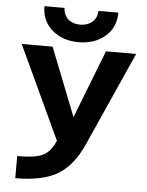

<svg xmlns="http://www.w3.org/2000/svg" viewBox="-62 -1002 813 1064"><g transform="rotate(5 344.0 -470.0)"><path d="M141.6 -952.1H252.9Q255.9 -910.2 281.7 -888.7Q307.6 -867.2 347.2 -867.2Q386.7 -867.2 413.1 -888.7Q439.5 -910.2 442.4 -952.1H552.7Q552.7 -869.1 494.1 -819.3Q435.5 -769.5 347.2 -769.5Q258.8 -769.5 200.2 -819.3Q141.6 -869.1 141.6 -952.1ZM355.5 -353.5 502.9 -732.4H670.9L440.4 -216.8Q385.7 -90.8 301.3 -39.6Q216.8 11.7 63.5 11.7V-111.3Q167 -111.3 208 -132.8Q249 -154.3 275.4 -214.8L34.2 -732.4H206.1Z"/></g></svg>

Font: Gen Shin Gothic Bold
Style: Bold
Weight: 700
Designer: [Source Han Sans]
Ryoko NISHIZUKA  (kana & ideographs); Paul D. Hunt (Latin, Greek & Cyrillic); Wenlong ZHANG  (bopomofo
Version: Version 1.002.20150607